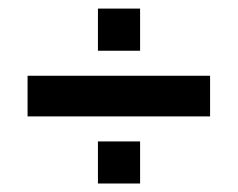

<svg xmlns="http://www.w3.org/2000/svg" viewBox="-20 -589 551 445"><path d="M43.9 -319.2V-413.4H466.9V-319.2ZM207 -471.4V-569.1H304.7V-471.4ZM207 -163.7V-261.2H304.7V-163.7Z"/></svg>

Font: Big Shoulders Stencil Thin
Style: Regular
Weight: 100
Designer: Patric King
Foundry: XO Type Co
Version: Version 2.001